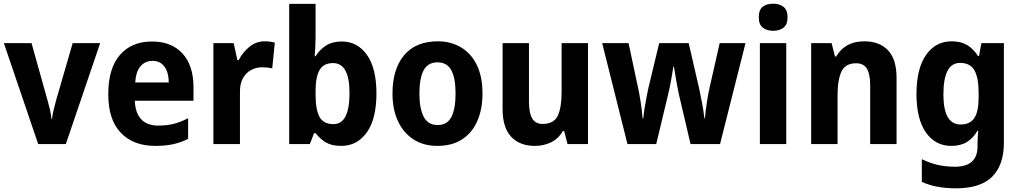

<svg xmlns="http://www.w3.org/2000/svg" viewBox="-20 -781 5530 1041"><path d="M187 0 1 -547H151L238 -236Q244 -216 250.5 -188Q257 -160 259 -136H262Q264 -157 270.5 -183.5Q277 -210 283 -233L374 -547H523L337 0Z M804 -556Q910 -556 969.5 -491Q1029 -426 1029 -308V-235H711Q713 -170 745 -135Q777 -100 838 -100Q884 -100 921.5 -109.5Q959 -119 1000 -140V-28Q962 -9 920.5 0.5Q879 10 822 10Q703 10 635 -61Q567 -132 567 -270Q567 -411 630.5 -483.5Q694 -556 804 -556ZM807 -451Q767 -451 742 -422Q717 -393 713 -334H895Q895 -386 872.5 -418.5Q850 -451 807 -451Z M1415 -557Q1443 -557 1470 -550L1456 -410Q1445 -413 1431.5 -414.5Q1418 -416 1399 -416Q1369 -416 1341.5 -401.5Q1314 -387 1297 -356.5Q1280 -326 1281 -278V0H1137V-547H1247L1267 -455H1274Q1295 -496 1331.5 -526.5Q1368 -557 1415 -557Z M1691 -578Q1691 -553 1689.5 -526.5Q1688 -500 1686 -476H1691Q1713 -512 1747.5 -534Q1782 -556 1833 -556Q1918 -556 1969.5 -483.5Q2021 -411 2021 -274Q2021 -137 1969 -63.5Q1917 10 1830 10Q1778 10 1746.5 -9Q1715 -28 1691 -59H1683L1660 0H1548V-760H1691ZM1786 -439Q1734 -439 1712.5 -401Q1691 -363 1691 -288V-267Q1691 -186 1712.5 -147Q1734 -108 1788 -108Q1875 -108 1875 -276Q1875 -439 1786 -439Z M2596 -274Q2596 -189 2568 -125Q2540 -61 2485.5 -25.5Q2431 10 2351 10Q2276 10 2221.5 -25.5Q2167 -61 2137.5 -124.5Q2108 -188 2108 -274Q2108 -406 2171 -481.5Q2234 -557 2354 -557Q2425 -557 2480 -524Q2535 -491 2565.5 -428Q2596 -365 2596 -274ZM2254 -274Q2254 -192 2277.5 -147.5Q2301 -103 2353 -103Q2405 -103 2427.5 -147Q2450 -191 2450 -274Q2450 -357 2427 -400Q2404 -443 2352 -443Q2300 -443 2277 -400Q2254 -357 2254 -274Z M3168 -547V0H3057L3039 -70H3031Q3008 -29 2968 -9.5Q2928 10 2880 10Q2798 10 2751.5 -39.5Q2705 -89 2705 -190V-547H2848V-228Q2848 -169 2865.5 -139Q2883 -109 2922 -109Q2983 -109 3004 -153.5Q3025 -198 3025 -282V-547Z M3661 -269Q3653 -306 3645.5 -350Q3638 -394 3634 -420H3631Q3627 -393 3619 -348.5Q3611 -304 3602 -267L3538 0H3382L3245 -547H3388L3437 -317Q3446 -278 3453.5 -228.5Q3461 -179 3464 -140H3468Q3470 -164 3475 -194.5Q3480 -225 3485.5 -254.5Q3491 -284 3496 -306L3554 -547H3714L3770 -304Q3778 -268 3786.5 -222.5Q3795 -177 3799 -140H3802Q3805 -175 3812 -222.5Q3819 -270 3828 -309L3882 -547H4022L3884 0H3724Z M4172 -761Q4206 -761 4228 -744Q4250 -727 4250 -687Q4250 -648 4228 -631Q4206 -614 4172 -614Q4138 -614 4116 -631Q4094 -648 4094 -687Q4094 -728 4115.5 -744.5Q4137 -761 4172 -761ZM4243 -547V0H4100V-547Z M4666 -557Q4748 -557 4794.5 -508.5Q4841 -460 4841 -358V0H4698V-320Q4698 -378 4680.5 -408Q4663 -438 4622 -438Q4564 -438 4542.5 -393.5Q4521 -349 4521 -259V0H4378V-547H4489L4507 -475H4514Q4562 -557 4666 -557Z M5140 -557Q5190 -557 5224 -536.5Q5258 -516 5283 -477H5288L5301 -547H5423V-7Q5423 113 5360 176.5Q5297 240 5163 240Q5053 240 4978 205V82Q5021 103 5064 113Q5107 123 5159 123Q5217 123 5248.5 96Q5280 69 5280 13V1Q5280 -13 5281 -33.5Q5282 -54 5284 -71H5279Q5257 -33 5223 -11.5Q5189 10 5138 10Q5051 10 5000 -63Q4949 -136 4949 -271Q4949 -408 5000.5 -482.5Q5052 -557 5140 -557ZM5185 -440Q5095 -440 5095 -269Q5095 -106 5188 -106Q5240 -106 5263 -141.5Q5286 -177 5286 -252V-276Q5286 -360 5263 -400Q5240 -440 5185 -440Z"/></svg>

Font: Noto Sans Hebrew SemiCondensed
Style: Bold
Weight: 700
Width: 4
Designer: Monotype Design Team
Foundry: Monotype Imaging Inc.
Version: Version 2.004; ttfautohint (v1.8.4.7-5d5b)